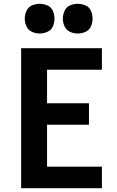

<svg xmlns="http://www.w3.org/2000/svg" viewBox="-20 -988 616 1008"><path d="M91 0H515V-113H227V-333H447V-446H227V-622H515V-735H91ZM388 -812Q409 -812 429 -821Q449 -830 457.5 -849.5Q466 -869 466 -890Q466 -911 457.5 -931Q449 -951 429 -959.5Q409 -968 388 -968Q367 -968 347.5 -959.5Q328 -951 319 -931Q310 -911 310 -890Q310 -869 319 -849.5Q328 -830 347.5 -821Q367 -812 388 -812ZM188 -812Q209 -812 229 -821Q249 -830 257.5 -849.5Q266 -869 266 -890Q266 -911 257.5 -931Q249 -951 229 -959.5Q209 -968 188 -968Q167 -968 147.5 -959.5Q128 -951 119 -931Q110 -911 110 -890Q110 -869 119 -849.5Q128 -830 147.5 -821Q167 -812 188 -812Z"/></svg>

Font: Iosevka Sparkle Extrabold
Style: Regular
Weight: 800
Designer: Belleve Invis
Foundry: Belleve Invis
Version: Version 4.5.0; ttfautohint (v1.8.3)